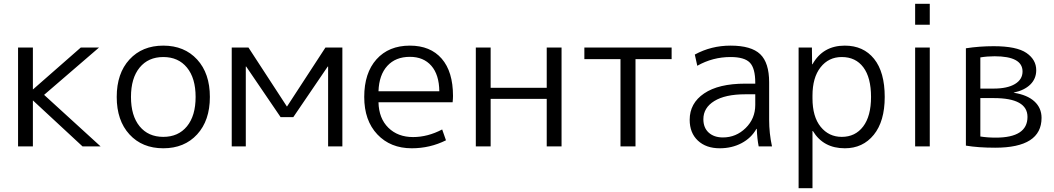

<svg xmlns="http://www.w3.org/2000/svg" viewBox="-20 -770 5544 1010"><path d="M154 -300 405 -520H501L212 -271L509 0H414L154 -241H153V0H75V-520H153V-300Z M963.5 -414.5Q918 -470 839 -470Q760 -470 714.5 -414.5Q669 -359 669 -260Q669 -161 714.5 -105.5Q760 -50 839 -50Q918 -50 963.5 -105.5Q1009 -161 1009 -260Q1009 -359 963.5 -414.5ZM1017 -63Q950 10 839 10Q728 10 661 -63Q594 -136 594 -260Q594 -384 661 -457Q728 -530 839 -530Q950 -530 1017 -457Q1084 -384 1084 -260Q1084 -136 1017 -63Z M1704 -420 1523 -154H1456L1275 -420H1273V0H1199V-520H1287L1489 -210H1490L1692 -520H1781V0H1706V-420Z M1971 -290H2291Q2290 -377 2249 -424Q2208 -471 2136 -471Q2061 -471 2017.5 -423.5Q1974 -376 1971 -290ZM1971 -232Q1973 -147 2023 -98Q2073 -49 2153 -49Q2230 -49 2306 -89L2326 -32Q2242 10 2146 10Q2034 10 1965 -63Q1896 -136 1896 -260Q1896 -386 1960.5 -458Q2025 -530 2136 -530Q2244 -530 2303.5 -461.5Q2363 -393 2363 -265Q2363 -252 2361 -232Z M2561 -250V0H2483V-520H2561V-308H2856V-520H2934V0H2856V-250Z M3513 -459H3323V0H3244V-459H3054V-520H3513Z M3823 -530Q3932 -530 3979 -485Q4026 -440 4026 -337V-140Q4026 -69 4041 0H3971Q3963 -39 3961 -92H3959Q3932 -44 3881 -17Q3830 10 3766 10Q3694 10 3651 -30.5Q3608 -71 3608 -140Q3608 -227 3684 -278.5Q3760 -330 3900 -330H3953V-335Q3953 -411 3924.5 -440.5Q3896 -470 3823 -470Q3729 -470 3648 -424L3635 -483Q3721 -530 3823 -530ZM3680 -143Q3680 -98 3708 -72.5Q3736 -47 3783 -47Q3852 -47 3902.5 -96.5Q3953 -146 3953 -218V-274H3900Q3795 -274 3737.5 -238.5Q3680 -203 3680 -143Z M4424 10Q4311 10 4256 -81H4254V220H4181V-520H4251L4252 -432H4254Q4309 -530 4424 -530Q4522 -530 4578 -460.5Q4634 -391 4634 -260Q4634 -132 4576.5 -61Q4519 10 4424 10ZM4562 -260Q4562 -362 4521.5 -416Q4481 -470 4408 -470Q4339 -470 4296.5 -416Q4254 -362 4254 -267V-253Q4254 -156 4297 -103Q4340 -50 4408 -50Q4479 -50 4520.5 -104.5Q4562 -159 4562 -260Z M4794 0V-520H4871V0ZM4794 -640V-750H4871V-640Z M5137 -52Q5174 -46 5218 -46Q5385 -46 5385 -155Q5385 -254 5208 -254H5137ZM5137 -304H5207Q5279 -304 5319 -328Q5359 -352 5359 -394Q5359 -474 5212 -474Q5173 -474 5137 -468ZM5459 -150Q5459 7 5215 7Q5126 7 5061 -4V-516Q5132 -527 5207 -527Q5328 -527 5379.5 -491.5Q5431 -456 5431 -401Q5431 -356 5400 -325.5Q5369 -295 5313 -283V-282Q5384 -271 5421.5 -236.5Q5459 -202 5459 -150Z"/></svg>

Font: Mplus 1p
Style: Regular
Weight: 400
Version: Version 1.061